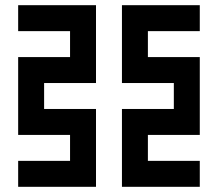

<svg xmlns="http://www.w3.org/2000/svg" viewBox="-20 -720 840 740"><path d="M50 -600H250V-500H50V-200H250V-100H50V0H350V-300H150V-400H350V-700H50ZM750 -700H450V-400H650V-300H450V0H750V-100H550V-200H750V-500H550V-600H750Z"/></svg>

Font: Mourier
Style: Regular
Weight: 400
Designer: Eric Mourier
Foundry: Velvetyne Type Foundry
Version: Version 2.000;hotconv 1.0.109;makeotfexe 2.5.65596